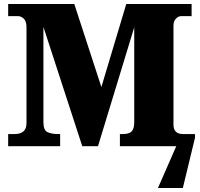

<svg xmlns="http://www.w3.org/2000/svg" viewBox="-20 -734 1002 964"><path d="M21 0V-61H54Q82 -61 97.5 -74Q113 -87 113 -116V-598Q113 -627 99.5 -640Q86 -653 70 -653H21V-714H353L489 -297L614 -714H942V-653H889Q876 -653 863.5 -640.5Q851 -628 851 -605V-108Q851 -61 899 -61H959V-42L898 210H773L865 0H582V-61H597Q629 -61 641.5 -74.5Q654 -88 654 -122V-597L472 0H393L198 -599V-121Q198 -81 217.5 -71Q237 -61 273 -61H282V0Z"/></svg>

Font: Noto Serif Black
Style: Regular
Weight: 900
Designer: Monotype Design Team
Foundry: Monotype Imaging Inc.
Version: Version 2.014; ttfautohint (v1.8.4.7-5d5b)